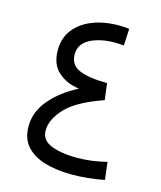

<svg xmlns="http://www.w3.org/2000/svg" viewBox="-99 -705 653 777"><g transform="rotate(15 228.0 -316.0)"><path d="M212.9 -343.3Q160.2 -350.1 125 -381.3Q89.8 -412.6 89.8 -471.7Q89.8 -523.4 117.9 -559.1Q146 -594.7 193.8 -613.5Q241.7 -632.3 302.2 -632.3Q314 -632.3 324.5 -631.8Q335 -631.3 346.7 -629.9L343.3 -559.1Q334 -560.1 324.2 -560.5Q314.5 -561 305.7 -561Q244.1 -561 202.1 -539.1Q160.2 -517.1 160.2 -473.1Q160.2 -428.7 200.2 -411.9Q240.2 -395 316.9 -394.5L325.7 -325.2Q216.3 -287.6 171.4 -239.7Q126.5 -191.9 126.5 -145.5Q126.5 -104 169.7 -87.4Q212.9 -70.8 274.9 -70.8Q309.6 -70.8 340.6 -75.2Q371.6 -79.6 401.4 -86.9L410.2 -13.7Q341.8 0 274.9 0Q210.9 0 161.1 -14.6Q111.3 -29.3 83.3 -61Q55.2 -92.8 55.2 -143.6Q55.2 -204.6 98.4 -255.6Q141.6 -306.6 212.9 -343.3Z"/></g></svg>

Font: Vazirmatn RD Light
Style: Regular
Weight: 300
Designer: Saber Rastikerdar
Foundry: Saber Rastikerdar
Version: Version 32.102